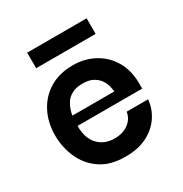

<svg xmlns="http://www.w3.org/2000/svg" viewBox="-136 -653 734 769"><g transform="rotate(-30 231.0 -269.0)"><path d="M229 10Q158 10 113.5 -20.5Q69 -51 47.5 -99Q26 -147 25 -199Q24 -261 48.5 -309.5Q73 -358 118.5 -385.5Q164 -413 226 -413Q281 -413 325 -389Q369 -365 394.5 -322Q420 -279 421 -219Q421 -217 421 -207.5Q421 -198 421 -193H122Q122 -136 150.5 -105.5Q179 -75 227 -75Q265 -75 290.5 -94Q316 -113 321 -144H420Q416 -101 392 -66Q368 -31 327 -10.5Q286 10 229 10ZM125 -239H319Q318 -246 315 -261Q312 -276 302 -292Q292 -308 273 -319Q254 -330 224 -330Q194 -330 175 -320Q156 -310 146 -295Q136 -280 131 -265Q126 -250 125 -239ZM94 -476V-548H369V-476Z"/></g></svg>

Font: Darker Grotesque Light
Style: Bold
Weight: 700
Version: Version 1.000;gftools[0.9.28]